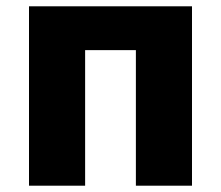

<svg xmlns="http://www.w3.org/2000/svg" viewBox="-20 -589 700 609"><path d="M72 0H250V-430H411V0H589V-569H72Z"/></svg>

Font: Source Han Sans HK Heavy
Style: Regular
Weight: 900
Designer: Ryoko NISHIZUKA 西塚涼子 (kana, bopomofo & ideographs); Paul D. Hunt (Latin, Greek & Cyrillic); Sandoll Communications 산돌커뮤니
Foundry: Adobe
Version: Version 2.000;hotconv 1.0.107;makeotfexe 2.5.65593